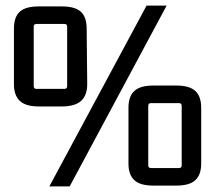

<svg xmlns="http://www.w3.org/2000/svg" viewBox="-20 -662 773 689"><path d="M30 -360V-559Q30 -601 51 -620Q72 -639 119 -639H202Q249 -639 270 -620Q291 -601 291 -559L293 -360Q293 -320 271 -300Q249 -280 202 -280H119Q72 -280 51 -300Q30 -320 30 -360ZM211 -576H111Q101 -576 101 -567V-353Q101 -343 111 -343H211Q221 -343 221 -353V-567Q221 -576 211 -576ZM441 -75V-275Q441 -316 462 -335.5Q483 -355 530 -355H613Q660 -355 681 -335.5Q702 -316 702 -275V-75Q702 -35 681 -15.5Q660 4 613 4H530Q483 4 462 -15.5Q441 -35 441 -75ZM622 -292H522Q512 -292 512 -282V-68Q512 -59 522 -59H622Q632 -59 632 -68V-282Q632 -292 622 -292ZM506 -642H578L230 7H157Z"/></svg>

Font: Gemunu Libre ExtraLight Medium
Style: Regular
Weight: 500
Version: Version 1.100